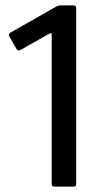

<svg xmlns="http://www.w3.org/2000/svg" viewBox="-20 -693 378 713"><path d="M181 0Q172 0 172 -9V-564Q172 -573 163 -568L57 -508Q47 -502 42 -510L15 -557Q10 -566 19 -572L186 -667Q193 -671 196.5 -672Q200 -673 205 -673H253Q263 -673 263 -663V-9Q263 0 254 0Z"/></svg>

Font: Glory Medium
Style: Regular
Weight: 500
Designer: Robert Leuschke
Foundry: Robert Leuschke
Version: Version 1.011